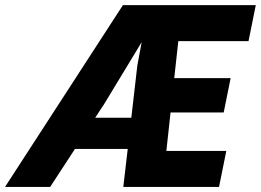

<svg xmlns="http://www.w3.org/2000/svg" viewBox="-74 -740 1033 760"><path d="M412.6 -719.7H938.5L909.7 -577.1H631.8L615.7 -430.7H838.9L811.5 -294.9H601.1L584.5 -142.6H821.8L793 0H414.1L431.6 -150.4H222.7L124.5 0H-54.2ZM445.8 -273.9 469.7 -481.4 486.8 -573.2 338.9 -329.1 302.7 -273.9Z"/></svg>

Font: Reddit Sans Chocolate ExBold
Style: Italic
Weight: 800
Italic angle: -11.25°
Designer: Stephen Hutchings
Version: Version 1.013